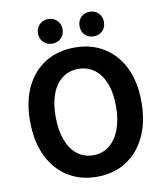

<svg xmlns="http://www.w3.org/2000/svg" viewBox="-101 -1028 971 1124"><g transform="rotate(-10 385.0 -465.5)"><path d="M385 14Q287 14 212.5 -32.5Q138 -79 96 -166Q54 -253 54 -374Q54 -494 96 -579Q138 -664 212.5 -709Q287 -754 385 -754Q484 -754 558 -708.5Q632 -663 674 -578.5Q716 -494 716 -374Q716 -253 674 -166Q632 -79 558 -32.5Q484 14 385 14ZM385 -114Q440 -114 480.5 -146Q521 -178 543 -236.5Q565 -295 565 -374Q565 -453 543 -509.5Q521 -566 480.5 -596.5Q440 -627 385 -627Q330 -627 289.5 -596.5Q249 -566 227.5 -509.5Q206 -453 206 -374Q206 -295 227.5 -236.5Q249 -178 289.5 -146Q330 -114 385 -114ZM262 -799Q230 -799 209.5 -819.5Q189 -840 189 -872Q189 -903 209.5 -924Q230 -945 262 -945Q294 -945 314.5 -924Q335 -903 335 -872Q335 -840 314.5 -819.5Q294 -799 262 -799ZM508 -799Q476 -799 456 -819.5Q436 -840 436 -872Q436 -903 456 -924Q476 -945 508 -945Q541 -945 561 -924Q581 -903 581 -872Q581 -840 561 -819.5Q541 -799 508 -799Z"/></g></svg>

Font: Noto Sans SC Thin
Style: Bold
Weight: 700
Version: Version 2.004-H2;hotconv 1.0.118;makeotfexe 2.5.65603